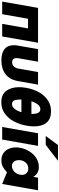

<svg xmlns="http://www.w3.org/2000/svg" viewBox="981 -1863 895 2897"><g transform="rotate(90 1428.5 -414.5)"><path d="M99 -541 4 0H194L263 -390H409L340 0H530L625 -541Z M1067 -541 1015 -245Q1008 -203 983 -176.5Q958 -150 919 -150Q887 -150 871.5 -168Q856 -186 856 -217Q856 -230 859 -245L911 -541H721L668 -237Q662 -204 662 -176Q662 -82 721.5 -35Q781 12 891 12Q1017 12 1099.5 -50.5Q1182 -113 1204 -241L1257 -541Z M1887 -482Q1887 -602 1830.5 -669.5Q1774 -737 1658 -737Q1569 -737 1496 -690.5Q1423 -644 1374 -559Q1325 -474 1305 -361Q1295 -303 1295 -257Q1295 -139 1350 -63Q1405 13 1524 13Q1624 13 1697.5 -42Q1771 -97 1815 -183Q1859 -269 1876 -367Q1887 -431 1887 -482ZM1628 -576Q1702 -576 1699 -441H1509Q1553 -576 1628 -576ZM1550 -148Q1505 -148 1492.5 -190Q1480 -232 1481 -290H1673Q1659 -238 1627 -193Q1595 -148 1550 -148Z M2181 -541H1991L1896 0H2086ZM2032 -657H2166L2406 -842H2168Z M2524 -394Q2569 -394 2594 -366.5Q2619 -339 2619 -296Q2619 -260 2601.5 -225.5Q2584 -191 2553 -169Q2522 -147 2485 -147Q2444 -147 2420 -176.5Q2396 -206 2396 -252Q2396 -270 2398 -279Q2407 -331 2440.5 -362.5Q2474 -394 2524 -394ZM2851 -541H2661L2649 -469Q2600 -553 2499 -553Q2424 -553 2363 -513Q2302 -473 2262.5 -408.5Q2223 -344 2210 -270Q2204 -239 2204 -208Q2204 -148 2226 -98Q2248 -48 2292 -18Q2336 12 2400 12Q2454 12 2492 -7.5Q2530 -27 2579 -72L2756 0Z"/></g></svg>

Font: Geom Black
Style: Bold Italic
Weight: 900
Italic angle: -10°
Version: Version 1.102